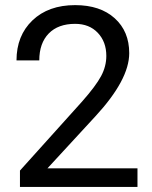

<svg xmlns="http://www.w3.org/2000/svg" viewBox="-20 -741 602 761"><path d="M524.9 0H59.1V-64.9L305.2 -338.4Q359.9 -400.4 380.6 -439.2Q401.4 -478 401.4 -519.5Q401.4 -575.2 367.7 -610.8Q334 -646.5 277.8 -646.5Q210.4 -646.5 173.1 -608.2Q135.7 -569.8 135.7 -501.5H45.4Q45.4 -599.6 108.6 -660.2Q171.9 -720.7 277.8 -720.7Q377 -720.7 434.6 -668.7Q492.2 -616.7 492.2 -530.3Q492.2 -425.3 358.4 -280.3L168 -73.7H524.9Z"/></svg>

Font: MAUL
Style: Regular
Weight: 400
Designer: MAUL
Version: Version 1.0; 2020; ttfautohint (v1.8.3)